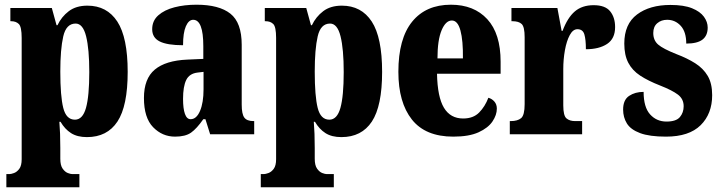

<svg xmlns="http://www.w3.org/2000/svg" viewBox="-20 -570 3063 815"><path d="M7 225V169H20Q27 169 39.5 164.5Q52 160 62 146.5Q72 133 72 106V-409Q72 -456 60 -468Q48 -480 27 -480H24V-536H200L220 -463H224Q241 -499 272 -522.5Q303 -546 351 -546Q434 -546 478 -478.5Q522 -411 522 -265Q522 -120 478.5 -54Q435 12 349 12Q308 12 281.5 -5Q255 -22 237 -53H232Q234 -29 235 -1.5Q236 26 236 58V104Q236 132 246 146Q256 160 268 164.5Q280 169 287 169H317V225ZM298 -62Q331 -62 345 -112Q359 -162 359 -264Q359 -362 345.5 -416Q332 -470 301 -470Q261 -470 248.5 -415.5Q236 -361 236 -266Q236 -162 248.5 -112Q261 -62 298 -62Z M723 10Q669 10 630 -30Q591 -70 591 -154Q591 -236 637 -274.5Q683 -313 775 -317L843 -320V-374Q843 -486 800 -486Q781 -486 769 -458.5Q757 -431 757 -378Q690 -378 658 -394Q626 -410 626 -446Q626 -482 652 -505Q678 -528 720.5 -539Q763 -550 814 -550Q910 -550 958 -512Q1006 -474 1006 -380V-126Q1006 -86 1017 -71Q1028 -56 1056 -56H1059V0H872L852 -64H843Q815 -24 791 -7Q767 10 723 10ZM789 -64Q814 -64 829 -99Q844 -134 844 -191V-265L819 -262Q784 -258 770.5 -230.5Q757 -203 757 -150Q757 -109 765 -86.5Q773 -64 789 -64Z M1087 225V169H1100Q1107 169 1119.5 164.5Q1132 160 1142 146.5Q1152 133 1152 106V-409Q1152 -456 1140 -468Q1128 -480 1107 -480H1104V-536H1280L1300 -463H1304Q1321 -499 1352 -522.5Q1383 -546 1431 -546Q1514 -546 1558 -478.5Q1602 -411 1602 -265Q1602 -120 1558.5 -54Q1515 12 1429 12Q1388 12 1361.5 -5Q1335 -22 1317 -53H1312Q1314 -29 1315 -1.5Q1316 26 1316 58V104Q1316 132 1326 146Q1336 160 1348 164.5Q1360 169 1367 169H1397V225ZM1378 -62Q1411 -62 1425 -112Q1439 -162 1439 -264Q1439 -362 1425.5 -416Q1412 -470 1381 -470Q1341 -470 1328.5 -415.5Q1316 -361 1316 -266Q1316 -162 1328.5 -112Q1341 -62 1378 -62Z M1904 10Q1786 10 1728.5 -62.5Q1671 -135 1671 -265Q1671 -406 1729.5 -478Q1788 -550 1894 -550Q1992 -550 2048.5 -488.5Q2105 -427 2105 -308V-257H1835Q1837 -158 1864.5 -112.5Q1892 -67 1946 -67Q1989 -67 2014 -92.5Q2039 -118 2053 -155Q2068 -151 2078.5 -139Q2089 -127 2089 -109Q2089 -82 2070.5 -54.5Q2052 -27 2011.5 -8.5Q1971 10 1904 10ZM1945 -322Q1946 -398 1934.5 -440.5Q1923 -483 1898 -483Q1872 -483 1854.5 -441.5Q1837 -400 1837 -322Z M2144 0V-56H2148Q2177 -56 2192 -68.5Q2207 -81 2207 -128V-412Q2207 -456 2194.5 -468Q2182 -480 2155 -480H2151V-536H2346L2364 -439H2368Q2389 -495 2420 -521.5Q2451 -548 2500 -548Q2549 -548 2570 -522Q2591 -496 2591 -455Q2591 -406 2557 -383.5Q2523 -361 2467 -361Q2467 -402 2460.5 -424Q2454 -446 2431 -446Q2412 -446 2398.5 -421Q2385 -396 2378 -357Q2371 -318 2371 -277V-123Q2371 -79 2384.5 -67.5Q2398 -56 2421 -56H2451V0Z M2807 10Q2737 10 2697 -5Q2657 -20 2641 -46Q2625 -72 2625 -105Q2625 -146 2650.5 -163Q2676 -180 2712 -180Q2712 -115 2739.5 -84.5Q2767 -54 2809 -54Q2850 -54 2866 -73Q2882 -92 2882 -119Q2882 -150 2857.5 -168.5Q2833 -187 2782 -207Q2731 -227 2697.5 -249Q2664 -271 2647 -303.5Q2630 -336 2630 -385Q2630 -468 2684 -508.5Q2738 -549 2826 -549Q2883 -549 2917.5 -535Q2952 -521 2968 -499Q2984 -477 2984 -453Q2984 -419 2962 -402Q2940 -385 2893 -385Q2893 -435 2869.5 -460.5Q2846 -486 2812 -486Q2787 -486 2770 -471.5Q2753 -457 2753 -430Q2753 -399 2773.5 -381Q2794 -363 2852 -340Q2897 -323 2931 -301.5Q2965 -280 2984 -248Q3003 -216 3003 -166Q3003 -87 2954 -38.5Q2905 10 2807 10Z"/></svg>

Font: Noto Serif Tamil ExtraCondensed Black
Style: Italic
Weight: 900
Width: 2
Italic angle: -12°
Designer: Indian Type Foundry, Tom Grace, and the Monotype Design Team
Foundry: Monotype Imaging Inc.
Version: Version 2.003; ttfautohint (v1.8.4.7-5d5b)